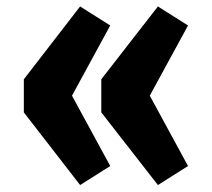

<svg xmlns="http://www.w3.org/2000/svg" viewBox="-20 -576 640 580"><path d="M313 -74.5 222 -17 52 -236.5V-336.5L222 -556.5L313 -499L197.5 -287ZM548 -74.5 457 -17 286 -236.5V-336.5L457 -556.5L548 -499L432.5 -287Z"/></svg>

Font: Fira Code Light
Style: Bold
Weight: 700
Monospace: yes
Version: Version 5.002